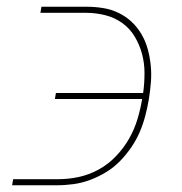

<svg xmlns="http://www.w3.org/2000/svg" viewBox="-20 -550 540 570"><path d="M16 0 19 -18H152Q183 -18 213.5 -24.5Q244 -31 272.5 -46.5Q301 -62 324 -86Q347 -110 363 -138Q379 -166 388 -196Q397 -226 402 -256H143L146 -274H405Q409 -303 409 -333Q409 -363 401.5 -390.5Q394 -418 379.5 -442Q365 -466 342.5 -482Q320 -498 292 -505Q264 -512 234 -512H100L103 -530H237Q262 -530 286.5 -526Q311 -522 332.5 -511.5Q354 -501 371 -485Q388 -469 400 -448.5Q412 -428 418.5 -404.5Q425 -381 427.5 -356Q430 -331 428 -306Q426 -281 422 -256Q418 -232 411.5 -207Q405 -182 395 -158.5Q385 -135 370 -113Q355 -91 336.5 -72Q318 -53 295 -39Q272 -25 248 -16Q224 -7 199 -3.5Q174 0 149 0Z"/></svg>

Font: Iosevka Curly Thin Oblique
Style: Regular
Weight: 100
Italic angle: -9°
Monospace: yes
Designer: Belleve Invis
Foundry: Belleve Invis
Version: Version 11.1.0; ttfautohint (v1.8.3)